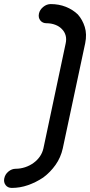

<svg xmlns="http://www.w3.org/2000/svg" viewBox="-28 -829 442 942"><path d="M294 -615Q299 -637 294 -655Q289 -673 276 -686Q263 -700 243 -707.5Q223 -715 200 -715Q181 -715 170 -728.5Q159 -742 163 -762Q167 -781 184 -795Q201 -809 221 -809Q261 -809 295 -795.5Q329 -782 354 -758Q377 -732 388 -696.5Q399 -661 390 -617L280 -101Q270 -56 244.5 -20Q219 16 184 42Q148 66 109 79.5Q70 93 30 93Q10 93 -0.5 79Q-11 65 -7 46Q-3 26 13.5 12.5Q30 -1 49 -1Q72 -1 95 -8.5Q118 -16 137 -30Q155 -43 167.5 -61Q180 -79 185 -101Z"/></svg>

Font: VDS
Style: Italic
Weight: 400
Designer: artmaker
Foundry: artmaker
Version: Version 1.000 2009 initial release